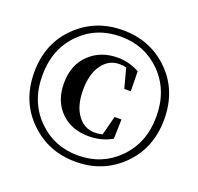

<svg xmlns="http://www.w3.org/2000/svg" viewBox="-135 -913 1114 1080"><g transform="rotate(20 422.5 -373.5)"><path d="M545 -292H586L583 -176Q522 -140 444 -140Q343 -140 280 -200Q212 -264 212 -374Q212 -486 283 -551Q349 -612 449 -612Q516 -612 579 -578L581 -459H542L511 -576Q495 -581 471 -581Q407 -581 368 -528Q326 -472 326 -375Q326 -278 368 -223Q407 -171 470 -171Q493 -171 515 -177ZM664 -115Q765 -216 765 -374Q765 -532 664 -633Q567 -729 424 -729Q280 -729 184 -633Q83 -533 83 -374Q83 -215 184 -115Q281 -18 424 -18Q567 -18 664 -115ZM696 -661Q812 -550 812 -374Q812 -199 696 -87Q585 20 424 20Q262 20 151 -87Q34 -199 34 -374Q34 -550 151 -661Q262 -767 424 -767Q585 -767 696 -661Z"/></g></svg>

Font: Source Han Serif CN Heavy
Style: Regular
Weight: 900
Designer: Ryoko NISHIZUKA  (kana & ideographs); Frank Grießhammer (Latin, Greek & Cyrillic); Wenlong ZHANG  (bopomofo); Sandoll Co
Foundry: Adobe Systems Incorporated
Version: Version 1.000;PS 1;hotconv 16.6.53;makeotf.lib2.5.65590